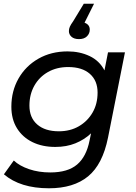

<svg xmlns="http://www.w3.org/2000/svg" viewBox="-20 -811 730 1031"><path d="M243 200Q89 200 1 125L54 51Q85 80 136.5 97.5Q188 115 250 115Q344 115 394 72.5Q444 30 461 -57L469 -95Q433 -61 385 -41.5Q337 -22 277 -22Q207 -22 154 -48Q101 -74 71 -122.5Q41 -171 41 -238Q41 -322 79.5 -389.5Q118 -457 186.5 -496Q255 -535 343 -535Q408 -535 461 -510Q514 -485 541 -433L560 -530H651L560 -72Q531 72 453 136Q375 200 243 200ZM296 -106Q357 -106 403.5 -133Q450 -160 477 -206.5Q504 -253 504 -314Q504 -378 462.5 -414.5Q421 -451 346 -451Q285 -451 238 -424.5Q191 -398 164.5 -351Q138 -304 138 -244Q138 -179 180 -142.5Q222 -106 296 -106ZM404 -601Q378 -601 364 -613.5Q350 -626 350 -644Q350 -656 355 -667.5Q360 -679 373 -697L430 -791H485L434 -689Q462 -679 462 -652Q462 -631 447 -616Q432 -601 404 -601Z"/></svg>

Font: Montserrat Medium
Style: Italic
Weight: 500
Italic angle: -11.3°
Designer: Julieta Ulanovsky
Foundry: Julieta Ulanovsky
Version: Version 9.000; ttfautohint (v1.8.4.7-5d5b)